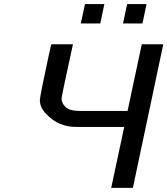

<svg xmlns="http://www.w3.org/2000/svg" viewBox="-20 -909 810 929"><path d="M172.9 -424.8Q172.9 -434.6 186.5 -502.2Q200.2 -569.8 213.9 -631.8L228 -694.8H333Q277.8 -443.8 277.8 -431.2Q277.8 -410.2 297.4 -391.1Q316.9 -372.1 368.2 -372.1H597.2L666 -694.8H770L623 0H518.1L581.1 -294.9H347.2Q263.2 -294.9 205.1 -356Q172.9 -387.7 172.9 -424.8ZM371.1 -795.4 391.1 -889.2H484.9L465.3 -795.4ZM575.2 -795.4 595.2 -889.2H689L669.4 -795.4Z"/></svg>

Font: CMU Bright
Style: SemiBoldOblique
Weight: 600
Italic angle: -12°
Version: Version 0.7.0